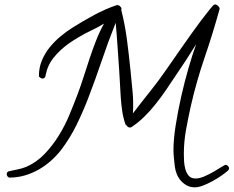

<svg xmlns="http://www.w3.org/2000/svg" viewBox="-20 -758 1034 850"><path d="M994.1 -12.7Q994.1 -7.8 989.3 -2.9Q977.5 7.8 959 20.5Q940.4 33.2 919.9 44.4Q899.4 55.7 878.9 63.5Q858.4 71.3 842.8 71.3Q823.2 71.3 808.1 63.5Q793 55.7 781.2 42.5Q769.5 29.3 762.7 12.7Q755.9 -3.9 753.9 -21.5Q752 -40 750 -58.1Q748 -76.2 748 -94.7Q748 -141.6 757.8 -203.6Q767.6 -265.6 782.2 -330.6Q796.9 -395.5 814.5 -456.5Q832 -517.6 848.6 -562.5Q826.2 -526.4 803.2 -491.2Q780.3 -456.1 756.8 -421.9Q736.3 -390.6 714.8 -359.4Q693.4 -328.1 669.4 -297.9Q645.5 -267.6 618.7 -241.2Q591.8 -214.8 560.5 -194.3Q558.6 -193.4 554.7 -193.4Q549.8 -193.4 544.9 -197.3Q540 -201.2 538.1 -206.1L537.1 -205.1Q536.1 -205.1 536.1 -206.1Q536.1 -207 535.2 -208Q525.4 -236.3 521 -266.6Q516.6 -296.9 514.6 -327.1Q512.7 -356.4 511.2 -385.7Q509.8 -415 507.8 -444.3Q503.9 -497.1 500.5 -550.3Q497.1 -603.5 492.2 -657.2Q459 -574.2 430.7 -490.2Q402.3 -406.2 370.1 -322.3Q346.7 -261.7 318.4 -204.1Q290 -146.5 251 -94.7Q230.5 -68.4 205.1 -45.9Q179.7 -23.4 150.4 -6.8Q121.1 9.8 88.4 19Q55.7 28.3 22.5 28.3Q17.6 28.3 13.7 23.4Q9.8 18.6 9.8 13.7Q9.8 2 20.5 0Q41 -4.9 59.1 -8.3Q77.1 -11.7 96.7 -19.5Q142.6 -40 177.2 -76.2Q211.9 -112.3 239.3 -156.2Q266.6 -200.2 286.6 -248Q306.6 -295.9 323.2 -339.8Q337.9 -378.9 350.6 -418.9Q363.3 -459 376.5 -498.5Q389.6 -538.1 404.8 -577.1Q419.9 -616.2 440.4 -653.3Q413.1 -636.7 384.8 -623.5Q356.4 -610.4 329.1 -593.8Q308.6 -582 288.1 -567.9Q267.6 -553.7 249 -536.6Q230.5 -519.5 215.3 -500Q200.2 -480.5 191.4 -458Q187.5 -448.2 185.5 -439Q183.6 -429.7 180.7 -419.9Q179.7 -415 175.8 -412.6Q171.9 -410.2 168 -410.2Q164.1 -410.2 158.2 -414.1Q152.3 -418 152.3 -421.9Q152.3 -458 165 -489.3Q177.7 -520.5 199.2 -547.4Q220.7 -574.2 247.6 -596.7Q274.4 -619.1 302.7 -636.7Q347.7 -665 397.5 -691.9Q447.3 -718.8 497.1 -735.4H499Q508.8 -735.4 513.7 -727.5Q516.6 -725.6 517.6 -721.7Q518.6 -717.8 516.6 -714.8Q533.2 -649.4 542 -582.5Q550.8 -515.6 557.6 -448.2Q562.5 -399.4 566.9 -352.1Q571.3 -304.7 568.4 -255.9Q605.5 -304.7 643.6 -352.1Q681.6 -399.4 715.8 -449.2Q753.9 -503.9 791 -557.1Q828.1 -610.4 867.2 -663.1Q880.9 -680.7 895 -699.2Q909.2 -717.8 923.8 -734.4Q927.7 -738.3 932.6 -738.3Q938.5 -738.3 945.3 -731.9Q952.1 -725.6 952.1 -719.7V-717.8Q921.9 -608.4 885.7 -502.9Q849.6 -397.5 824.2 -286.1Q812.5 -233.4 803.2 -181.2Q793.9 -128.9 793.9 -76.2Q793.9 -62.5 794.9 -43.9Q795.9 -25.4 800.8 -8.3Q805.7 8.8 815.9 20.5Q826.2 32.2 845.7 32.2Q863.3 32.2 884.8 22.9Q906.2 13.7 926.3 2Q946.3 -9.8 960.9 -19Q975.6 -28.3 978.5 -28.3Q984.4 -28.3 989.3 -23.4Q994.1 -18.6 994.1 -12.7Z"/></svg>

Font: Calligraffiti
Style: Regular
Weight: 400
Designer: Dathan Boardman
Foundry: Open Window
Version: Version 1.000